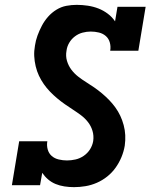

<svg xmlns="http://www.w3.org/2000/svg" viewBox="-20 -763 640 791"><path d="M285 8Q265 8 245.5 5Q226 2 209 -5Q192 -12 178 -24Q164 -36 154 -51L145 0H29L59 -181H175Q172 -164 176.5 -147.5Q181 -131 193 -120.5Q205 -110 222 -106Q239 -102 256 -102Q273 -102 291 -106Q309 -110 325 -121Q341 -132 351 -148Q361 -164 364 -182Q367 -204 361 -224Q355 -244 342.5 -260Q330 -276 314 -288Q298 -300 281 -311Q264 -322 247.5 -333.5Q231 -345 215.5 -358Q200 -371 186 -385.5Q172 -400 160.5 -416.5Q149 -433 140.5 -451Q132 -469 127 -490Q122 -511 121 -532Q120 -553 124 -575Q127 -596 134.5 -616.5Q142 -637 152.5 -657Q163 -677 178 -694Q193 -711 212.5 -723Q232 -735 253.5 -739Q275 -743 296 -743Q319 -743 342 -739.5Q365 -736 385.5 -728Q406 -720 424 -706.5Q442 -693 454 -675L464 -735H580L550 -554H434Q437 -571 432.5 -587.5Q428 -604 416 -614.5Q404 -625 387.5 -629Q371 -633 354 -633Q337 -633 320 -628.5Q303 -624 288.5 -613Q274 -602 265 -586.5Q256 -571 254 -554Q250 -532 256 -512Q262 -492 274 -476Q286 -460 302 -447.5Q318 -435 335 -424.5Q352 -414 368.5 -402.5Q385 -391 400.5 -378Q416 -365 430 -350.5Q444 -336 455.5 -320Q467 -304 475.5 -286Q484 -268 489.5 -247.5Q495 -227 496 -206Q497 -185 494 -163Q490 -139 480.5 -116Q471 -93 456.5 -72.5Q442 -52 422 -36Q402 -20 379 -10Q356 0 332 4Q308 8 285 8Z"/></svg>

Font: Iosevka Curly Slab XBdEx
Style: Italic
Weight: 800
Width: 7
Italic angle: -9°
Monospace: yes
Designer: Belleve Invis
Foundry: Belleve Invis
Version: Version 11.1.0; ttfautohint (v1.8.3)